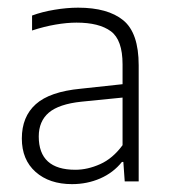

<svg xmlns="http://www.w3.org/2000/svg" viewBox="-20 -766 430 488"><path d="M163 -298Q105.5 -298 70.5 -329Q35.5 -360 35.5 -414Q35.5 -469.5 71 -501.2Q106.5 -533 185 -540.5L291.5 -552V-602.5Q291.5 -664.5 261.8 -686.5Q232 -708.5 174.5 -708.5Q150 -708.5 121 -703.5Q92 -698.5 61.5 -688.5V-726.5Q87 -736 118.5 -741.2Q150 -746.5 178.5 -746.5Q254 -746.5 293.2 -714.5Q332.5 -682.5 332.5 -600V-305H297L293.5 -354.5H290Q268 -327 234.8 -312.5Q201.5 -298 163 -298ZM78.5 -419Q78.5 -334.5 171.5 -334.5Q202.5 -334.5 234.5 -348.8Q266.5 -363 291.5 -397V-518L186.5 -507.5Q130 -501.5 104.2 -479.8Q78.5 -458 78.5 -419Z"/></svg>

Font: Encode Sans SemiCondensed SemiCondensed ExtraLight
Style: Regular
Weight: 200
Width: 4
Designer: Multiple Designers
Foundry: Impallari Type
Version: Version 3.000; ttfautohint (v1.8.3) -l 8 -r 50 -G 200 -x 14 